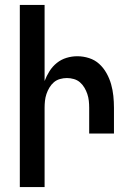

<svg xmlns="http://www.w3.org/2000/svg" viewBox="-20 -755 540 775"><path d="M60 0V-735H160V-428Q168 -449 180 -468Q192 -487 209.5 -501Q227 -515 248.5 -521.5Q270 -528 292 -528Q316 -528 339.5 -520.5Q363 -513 380.5 -497Q398 -481 410 -459.5Q422 -438 428.5 -415Q435 -392 437.5 -368Q440 -344 440 -320V-216H340V-320Q340 -334 338.5 -348Q337 -362 332.5 -375.5Q328 -389 320.5 -401.5Q313 -414 302.5 -423Q292 -432 278 -436Q264 -440 250 -440Q236 -440 222 -436Q208 -432 197.5 -423Q187 -414 179.5 -401.5Q172 -389 167.5 -375.5Q163 -362 161.5 -348Q160 -334 160 -320V0Z"/></svg>

Font: Iosevka Semibold
Style: Regular
Weight: 600
Monospace: yes
Designer: Belleve Invis
Foundry: Belleve Invis
Version: Version 33.2.3; ttfautohint (v1.8.4)